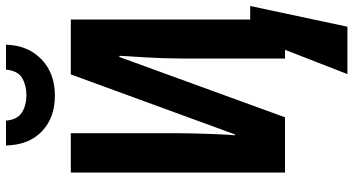

<svg xmlns="http://www.w3.org/2000/svg" viewBox="-289 -681 1178 640"><g transform="rotate(-90 300.0 -361.0)"><path d="M471 -930H388Q384 -890 359.5 -876Q335 -862 303 -862Q269 -862 245 -877Q221 -892 218 -930H135Q137 -853 182.5 -810Q228 -767 301 -767Q376 -767 422.5 -812Q469 -857 471 -930ZM531 208 600 -116H555V-714H372L172 -167H169Q171 -183 173.5 -248.5Q176 -314 176 -364V-714H45V0H229L430 -552H434Q433 -536 429 -469Q425 -402 425 -347V0H454L373 208Z"/></g></svg>

Font: Noto Sans Mono UI
Style: Bold
Weight: 700
Designer: Monotype Design team
Foundry: Monotype Imaging Inc.
Version: 1.000